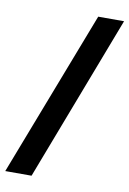

<svg xmlns="http://www.w3.org/2000/svg" viewBox="-122 -778 573 850"><g transform="rotate(10 164.5 -352.5)"><path d="M-37.1 20 249.5 -724.6H365.7L81.1 20Z"/></g></svg>

Font: Liberation Sans
Style: Bold Italic
Weight: 700
Italic angle: -12°
Designer: Steve Matteson
Foundry: Ascender Corporation
Version: Version 2.1.5